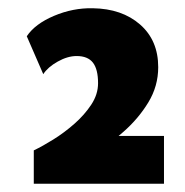

<svg xmlns="http://www.w3.org/2000/svg" viewBox="-20 -711 448 466"><path d="M45 -623Q65 -653 111 -672.5Q157 -692 205 -691Q276 -690 320 -651.5Q364 -613 364 -548Q364 -502 340 -462.5Q316 -423 279.5 -391Q243 -359 205.5 -333Q168 -307 142 -287L165 -381H378V-265H62V-346Q83 -356 109.5 -372.5Q136 -389 160.5 -410.5Q185 -432 201.5 -457Q218 -482 218 -509Q218 -543 205.5 -559Q193 -575 166 -575Q144 -575 120 -561.5Q96 -548 85 -531Z"/></svg>

Font: Reem Kufi Fun
Style: Bold
Weight: 700
Designer: Khaled Hosny
Version: Version 1.005